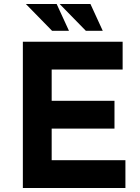

<svg xmlns="http://www.w3.org/2000/svg" viewBox="-20 -946 706 966"><path d="M95 -736H597V-596H240V-439H556V-299H240V-140H611V0H95ZM110 -926H265L327 -791H242ZM280 -926H435L497 -791H412Z"/></svg>

Font: Josefin Sans Thin
Style: Bold
Weight: 700
Version: Version 2.000